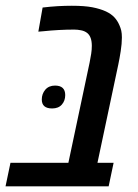

<svg xmlns="http://www.w3.org/2000/svg" viewBox="-43 -660 487 680"><path d="M-23.4 0 -5.9 -83.5H199.2L274.4 -438.5Q277.8 -455.6 280 -469.7Q282.2 -483.9 282.2 -497.6Q282.2 -529.8 266.1 -543Q256.8 -550.3 244.1 -552.7Q231.4 -555.2 220.2 -555.2Q166.5 -555.2 109.9 -549.3L92.8 -547.9L107.9 -633.3Q136.2 -636.7 161.9 -638.2Q187.5 -639.6 211.4 -639.6Q255.9 -639.6 283.7 -634.3Q311.5 -628.9 332 -619.6Q350.6 -610.8 361.8 -598.9Q373 -586.9 379.9 -570.8Q384.3 -561 386.5 -551.3Q388.7 -541.5 388.7 -527.3Q388.7 -505.4 384.5 -478.8Q380.4 -452.1 376 -431.6L302.2 -83.5H359.4L341.8 0ZM141.6 -275.9Q105 -275.9 105 -307.6Q105 -327.6 117.4 -342.3Q129.9 -356.9 151.9 -356.9Q188 -356.9 188 -323.2Q188 -303.2 176 -289.6Q164.1 -275.9 141.6 -275.9Z"/></svg>

Font: Open Sans Condensed SemiBold
Style: Italic
Weight: 600
Width: 3
Italic angle: -12°
Designer: Monotype Design Team
Foundry: Monotype Imaging Inc.
Version: Version 3.000; ttfautohint (v1.8.4)